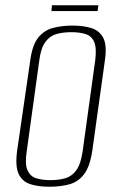

<svg xmlns="http://www.w3.org/2000/svg" viewBox="-20 -696 450 728"><path d="M167 12Q126 12 95.5 2.5Q65 -7 51 -36Q37 -65 45 -125L95 -469Q103 -526 125 -553.5Q147 -581 180.5 -590Q214 -599 255 -599Q296 -599 326.5 -589.5Q357 -580 371.5 -552.5Q386 -525 378 -469L330 -125Q321 -64 298.5 -35Q276 -6 242.5 3Q209 12 167 12ZM171 -13Q202 -13 227 -20Q252 -27 269 -50Q286 -73 293 -120L341 -467Q347 -514 337 -537Q327 -560 304 -567Q281 -574 251 -574Q219 -574 194 -567Q169 -560 152 -537Q135 -514 129 -467L81 -120Q74 -73 84.5 -50Q95 -27 117.5 -20Q140 -13 171 -13ZM175 -654 177 -676H353L350 -654Z"/></svg>

Font: Alumni Sans Thin ExtraLight
Style: Italic
Weight: 250
Italic angle: -8°
Version: Version 1.016